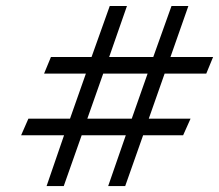

<svg xmlns="http://www.w3.org/2000/svg" viewBox="-20 -716 735 644"><path d="M555.2 -695.8H611.8L551.8 -524.9H694.8L671.9 -469.2H532.2L479 -317.9H619.1L594.2 -262.2H460L399.9 -91.8H342.8L401.9 -262.2H253.9L193.8 -91.8H136.2L194.8 -262.2H50.8L75.2 -317.9H214.8L268.1 -469.2H127.9L150.9 -524.9H287.1L348.1 -695.8H405.8L346.2 -524.9H494.1ZM326.2 -469.2 272.9 -317.9H421.9L475.1 -469.2Z"/></svg>

Font: Libre Caslon Text
Style: Italic
Weight: 400
Italic angle: -25°
Designer: Pablo Impallari, Rodrigo Fuenzalida
Foundry: Pablo Impallari, Rodrigo Fuenzalida
Version: Version 1.002